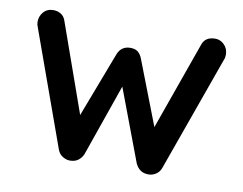

<svg xmlns="http://www.w3.org/2000/svg" viewBox="-63 -616 890 702"><g transform="rotate(10 381.5 -265.5)"><path d="M683 -531Q702 -531 716.5 -516.5Q731 -502 731 -479Q731 -474 730 -469Q729 -464 727 -460L574 -32Q568 -15 553 -6.5Q538 2 522 0Q493 -2 479 -32L366 -332L389 -330L285 -32Q271 -2 242 0Q227 2 211.5 -6.5Q196 -15 190 -32L36 -460Q32 -469 32 -479Q32 -500 45.5 -515.5Q59 -531 82 -531Q98 -531 110.5 -523Q123 -515 128 -499L256 -138L233 -140L337 -413Q350 -444 383 -444Q401 -444 411 -436Q421 -428 427 -413L533 -139L506 -136L635 -499Q645 -531 683 -531Z"/></g></svg>

Font: Quicksand Light SemiBold
Style: Regular
Weight: 600
Version: Version 3.004